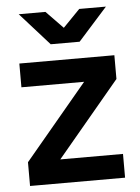

<svg xmlns="http://www.w3.org/2000/svg" viewBox="-51 -741 570 781"><g transform="rotate(-5 233.5 -350.0)"><path d="M55 -700 174 -567H292L411 -700H302L233 -629L164 -700ZM40 0H428V-97H172L428 -403V-500H40V-403H296L40 -97Z"/></g></svg>

Font: Unageo
Style: Medium
Weight: 500
Designer: Richard Sepsi
Foundry: Richard Sepsi
Version: Version 2.000